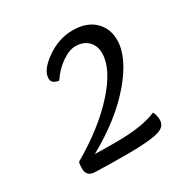

<svg xmlns="http://www.w3.org/2000/svg" viewBox="-114 -770 627 646"><g transform="rotate(-30 199.5 -446.5)"><path d="M127 -549Q99 -552 99 -573Q99 -605 147.5 -639Q196 -673 250 -673Q303 -673 333.5 -644.5Q364 -616 364 -570Q364 -504 295 -422.5Q226 -341 107 -275Q134 -274 189 -274Q292 -274 346 -298Q354 -284 354 -266Q354 -241 328 -232Q296 -220 199 -220Q126 -220 79 -222Q45 -222 45 -254Q45 -272 48 -279Q162 -345 230 -421Q298 -497 298 -557Q298 -586 280 -604Q262 -622 231 -622Q207 -622 177.5 -601.5Q148 -581 127 -549Z"/></g></svg>

Font: Overlock
Style: Italic
Weight: 400
Designer: Dario Muhafara
Foundry: Dario Manuel Muhafara
Version: Version 1.001